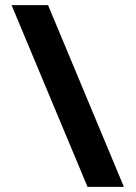

<svg xmlns="http://www.w3.org/2000/svg" viewBox="-20 -727 528 747"><path d="M462 0H320.5L25 -707H167Z"/></svg>

Font: Newsreader Caption
Style: Bold
Weight: 700
Designer: Hugues Gentile
Foundry: Production Type
Version: Version 1.001